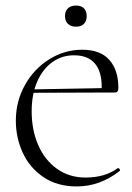

<svg xmlns="http://www.w3.org/2000/svg" viewBox="-20 -659 476 691"><path d="M37 -225Q37 -294 69.5 -352.5Q102 -411 157 -445.5Q212 -480 276 -480Q341 -480 373.5 -443.5Q406 -407 406 -343Q406 -326 394 -326H345Q346 -333 346 -347Q346 -402 321 -431Q296 -460 246 -460Q203 -460 168.5 -435.5Q134 -411 114 -365.5Q94 -320 94 -258Q94 -191 117.5 -137Q141 -83 185 -51.5Q229 -20 288 -20Q358 -20 404 -54H405Q408 -54 410.5 -50.5Q413 -47 411 -44Q340 12 256 12Q186 12 136.5 -21.5Q87 -55 62 -109Q37 -163 37 -225ZM80 -337 357 -342V-326L81 -325ZM214 -601Q214 -619 224.5 -629Q235 -639 254 -639Q272 -639 282 -629Q292 -619 292 -601Q292 -583 282 -573Q272 -563 254 -563Q235 -563 224.5 -573Q214 -583 214 -601Z"/></svg>

Font: Cormorant Unicase Light
Style: Regular
Weight: 300
Designer: Christian Thalmann (Catharsis Fonts)
Foundry: Catharsis Fonts
Version: Version 4.000